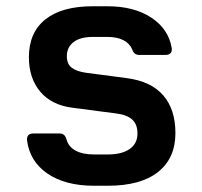

<svg xmlns="http://www.w3.org/2000/svg" viewBox="-20 -579 640 608"><path d="M277.4 9.2Q186.6 9.2 130.1 -29.5Q73.7 -68.3 65.5 -135.3Q64.5 -156.3 85.1 -156.3H169.5Q185.3 -156.3 190.5 -137.9Q196.5 -114.7 218.9 -102.3Q241.4 -89.9 277.4 -89.9H321.4Q366.1 -89.9 390.7 -107.2Q415.3 -124.5 415.3 -156.3Q415.3 -185.9 398.1 -200.9Q381 -216 345.6 -220L208.8 -237.9Q142.9 -246.4 107.2 -289Q71.5 -331.6 71.5 -397.6Q71.5 -476 123.7 -517.6Q175.8 -559.2 273.9 -559.2H319.7Q404.8 -559.2 459.4 -523Q514.1 -486.9 523.9 -426.1Q525.3 -416.1 520 -410.6Q514.7 -405.1 504.7 -405.1H420Q404.5 -405.1 398.5 -422.6Q391.1 -441.1 371.1 -451.6Q351.1 -462.1 319.7 -462.1H273.9Q234.3 -462.1 213 -445.8Q191.7 -429.5 191.7 -401.1Q191.7 -376 207.5 -364.3Q223.4 -352.5 252.9 -348.5L382 -331.5Q458.5 -321.5 497 -276.9Q535.5 -232.4 535.5 -157.5Q535.5 -78.2 480.6 -34.5Q425.7 9.2 321.4 9.2Z"/></svg>

Font: Pitagon Sans Mono
Style: Regular
Weight: 400
Monospace: yes
Designer: Travis Tran
Foundry: Pitagon
Version: Version 1.001;gftools[0.9.26]